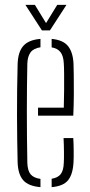

<svg xmlns="http://www.w3.org/2000/svg" viewBox="-20 -765 369 790"><path d="M52.5 -98Q51.5 -141 50.8 -190Q50 -239 50 -291.2Q50 -343.5 50.5 -396.8Q51 -450 52.5 -501Q54 -551.5 76 -576.2Q98 -601 146.5 -605V-570.5Q117.5 -566 105.5 -549.2Q93.5 -532.5 92.5 -504Q91.5 -458 91 -408Q90.5 -358 90.5 -305.8Q90.5 -253.5 91 -200.5Q91.5 -147.5 92.5 -95Q93.5 -62.5 106.2 -47.5Q119 -32.5 146.5 -29V5Q97 1 75.5 -23.5Q54 -48 52.5 -98ZM192.5 5V-29.5Q218 -33.5 229.8 -48.5Q241.5 -63.5 242.5 -95Q243.5 -110 243.2 -139.8Q243 -169.5 241.5 -197H281.5Q283 -174 283.2 -144Q283.5 -114 282.5 -98Q280 -48 260.2 -23.5Q240.5 1 192.5 5ZM136.5 -289V-322H242.5Q243.5 -357.5 243.8 -394.8Q244 -432 243.8 -461.8Q243.5 -491.5 242.5 -504Q241 -535.5 228.5 -551Q216 -566.5 192.5 -570V-605Q240 -600.5 260.2 -575Q280.5 -549.5 282.5 -502Q283 -491 283.5 -456.2Q284 -421.5 283.8 -376.2Q283.5 -331 281.5 -289ZM152.5 -640 84.5 -745H123.5L169.5 -670L215.5 -745H253.5L185.5 -640Z"/></svg>

Font: Big Shoulders Stencil Text Thin
Style: Regular
Weight: 100
Designer: Patric King
Foundry: XO Type Co
Version: Version 2.001